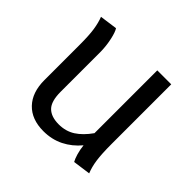

<svg xmlns="http://www.w3.org/2000/svg" viewBox="-144 -725 895 895"><g transform="rotate(45 303.5 -277.5)"><path d="M449 12Q442 0 435 -23Q428 -46 425 -74Q391 -33 346 -10.5Q301 12 246 12Q168 12 124.5 -33.5Q81 -79 81 -160V-392Q81 -454 75.5 -490.5Q70 -527 59 -555L146 -567Q156 -552 164 -516Q172 -480 173 -442V-175Q173 -112 198.5 -86.5Q224 -61 274 -61Q320 -61 355 -83.5Q390 -106 421 -150V-564H513V-172Q513 -105 518.5 -67Q524 -29 536 0Z"/></g></svg>

Font: FiraGO
Style: Regular
Weight: 400
Designer: bBox Type
Foundry: bBox Type GmbH
Version: Version 1.001;April 20, 2020;FontCreator 12.0.0.2555 64-bit